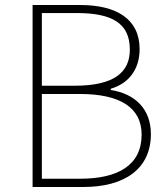

<svg xmlns="http://www.w3.org/2000/svg" viewBox="-20 -746 672 766"><path d="M110 0H313C478 0 582 -73 582 -211C582 -312 518 -372 422 -387V-392C497 -414 537 -473 537 -550C537 -670 445 -726 300 -726H110ZM147 -404V-694H285C425 -694 498 -655 498 -548C498 -458 436 -404 278 -404ZM147 -33V-371H300C455 -371 545 -319 545 -209C545 -87 451 -33 300 -33Z"/></svg>

Font: Genne Gothic ExtraLight
Style: Regular
Weight: 250
Designer: Ryoko NISHIZUKA (kana & ideographs); Paul D. Hunt (Latin, Greek & Cyrillic); Wenlong ZHANG (bopomofo); Sandoll Communica
Foundry: Adobe Systems Incorporated
Version: Version 1.004;PS 1.004;hotconv 16.6.51;makeotf.lib2.5.65220